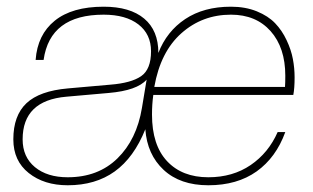

<svg xmlns="http://www.w3.org/2000/svg" viewBox="-20 -546 940 576"><path d="M605 9.8Q520.5 9.8 470.9 -36.4Q421.4 -82.5 416 -158.2Q381.8 -73.2 324.2 -31.7Q266.6 9.8 183.1 9.8Q112.3 9.8 66.2 -26.9Q20 -63.5 20 -127.9Q20 -199.2 59.3 -236.3Q98.6 -273.4 184.1 -280.8L311 -292Q373.5 -296.9 403.3 -317.4Q433.1 -337.9 433.1 -392.1Q433.1 -443.4 395.3 -472.7Q357.4 -502 291 -502Q129.9 -502 110.8 -366.2H86.9Q92.3 -441.9 144.3 -483.9Q196.3 -525.9 291 -525.9Q370.1 -525.9 412.6 -490.2Q455.1 -454.6 455.1 -387.2Q480 -451.7 535.6 -488.8Q591.3 -525.9 672.9 -525.9Q716.3 -525.9 750.5 -512Q784.7 -498 805.4 -476.3Q826.2 -454.6 839.8 -425.5Q853.5 -396.5 858.6 -369.1Q863.8 -341.8 863.8 -314Q863.8 -280.8 859.9 -261.2H439.9Q436 -233.4 436 -202.1Q436 -110.8 481.2 -62.5Q526.4 -14.2 605 -14.2Q678.2 -14.2 731.9 -50.8Q785.6 -87.4 813 -149.9H835.9Q808.1 -73.2 749.8 -31.7Q691.4 9.8 605 9.8ZM183.1 -14.2Q274.4 -14.2 332.3 -70.8Q390.1 -127.4 405.8 -222.2L419.9 -307.1Q391.1 -274.4 306.2 -267.1L179.2 -255.9Q47.9 -244.6 47.9 -127.9Q47.9 -75.2 84.7 -44.7Q121.6 -14.2 183.1 -14.2ZM672.9 -502Q586.9 -502 524.2 -446.3Q461.4 -390.6 442.9 -285.2H835Q835.9 -297.4 835.9 -318.8Q835.9 -402.8 792 -452.4Q748 -502 672.9 -502Z"/></svg>

Font: Creato Display Thin
Style: Italic
Weight: 265
Italic angle: -10°
Version: Version 1.000